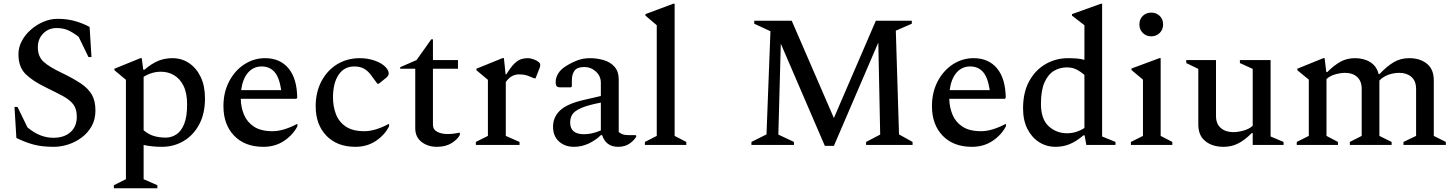

<svg xmlns="http://www.w3.org/2000/svg" viewBox="-20 -770 7735 1020"><path d="M266 10Q203 10 158.5 -2Q114 -14 67 -37L57 -202H73L126 -93Q161 -64 195 -51Q229 -38 263 -38Q321 -38 354.5 -68Q388 -98 388 -150Q388 -191 369.5 -215.5Q351 -240 314.5 -259.5Q278 -279 225 -305Q154 -339 116 -376.5Q78 -414 78 -482Q78 -518 95.5 -551.5Q113 -585 143 -611.5Q173 -638 210 -654Q247 -670 287 -670Q334 -670 375 -659Q416 -648 456 -627L466 -467H450L398 -574Q366 -599 340 -610Q314 -621 281 -621Q238 -621 209.5 -592Q181 -563 181 -519Q181 -470 211.5 -442Q242 -414 310 -382Q370 -353 409.5 -326.5Q449 -300 468 -267Q487 -234 487 -183Q487 -136 467 -100Q447 -64 414 -39.5Q381 -15 342.5 -2.5Q304 10 266 10Z M585 230V214L649 182V-346L588 -397V-405L726 -461H733L741 -400H748Q785 -432 820 -446.5Q855 -461 896 -461Q945 -461 984 -435Q1023 -409 1046 -361.5Q1069 -314 1069 -247Q1069 -166 1038 -108.5Q1007 -51 955 -20.5Q903 10 840 10Q786 10 743 0V182L816 214V230ZM835 -389Q787 -389 743 -362V-78Q769 -56 797.5 -47.5Q826 -39 861 -39Q891 -39 917 -56Q943 -73 958.5 -111.5Q974 -150 974 -215Q974 -276 955 -314Q936 -352 904.5 -370.5Q873 -389 835 -389Z M1379 10Q1281 10 1224 -49Q1167 -108 1167 -206Q1167 -280 1197.5 -338Q1228 -396 1278.5 -428.5Q1329 -461 1388 -461Q1468 -461 1513 -406.5Q1558 -352 1559 -250L1554 -245H1259Q1260 -199 1276.5 -160Q1293 -121 1329.5 -97Q1366 -73 1428 -73Q1485 -73 1557 -111H1560V-99Q1536 -53 1489 -21.5Q1442 10 1379 10ZM1370 -417Q1326 -417 1297.5 -384Q1269 -351 1261 -291H1474Q1464 -359 1438 -388Q1412 -417 1370 -417Z M1868 10Q1771 10 1714 -49Q1657 -108 1657 -206Q1657 -280 1687.5 -338Q1718 -396 1771 -428.5Q1824 -461 1892 -461Q1934 -461 1972 -447.5Q2010 -434 2030 -412Q2045 -394 2045 -382Q2045 -374 2042.5 -369.5Q2040 -365 2033 -358L1992 -325H1985L1951 -371Q1936 -392 1915 -404.5Q1894 -417 1862 -417Q1809 -417 1779 -373Q1749 -329 1749 -252Q1749 -205 1764.5 -164Q1780 -123 1816.5 -98Q1853 -73 1916 -73Q1944 -73 1976 -82.5Q2008 -92 2044 -111H2047V-99Q2024 -53 1977 -21.5Q1930 10 1868 10Z M2301 10Q2253 10 2219.5 -16Q2186 -42 2186 -89V-405H2106V-413L2193 -451L2271 -561H2280V-451H2413V-405H2280V-108Q2280 -82 2302.5 -70Q2325 -58 2356 -58Q2375 -58 2391 -60Q2407 -62 2420 -65H2423V-53Q2411 -30 2379.5 -10Q2348 10 2301 10Z M2508 0V-16L2572 -48V-346L2511 -397V-405L2649 -461H2657L2666 -375H2670Q2693 -413 2712 -431.5Q2731 -450 2748 -455.5Q2765 -461 2783 -461Q2792 -461 2802.5 -458.5Q2813 -456 2820 -453Q2832 -448 2841 -441Q2850 -434 2850 -425Q2850 -416 2846 -407L2825 -354H2818L2783 -368Q2771 -372 2760 -373.5Q2749 -375 2738 -375Q2695 -375 2667 -334V-48L2740 -16V0Z M3029 10Q2981 10 2949.5 -18.5Q2918 -47 2918 -97Q2918 -146 2953.5 -181.5Q2989 -217 3077 -238L3172 -260V-330Q3172 -366 3145.5 -390Q3119 -414 3084 -414Q3047 -414 3032.5 -395Q3018 -376 3018 -343V-311L3013 -306H2958Q2943 -306 2937.5 -311.5Q2932 -317 2932 -335Q2932 -357 2945.5 -379.5Q2959 -402 2987 -419Q3017 -438 3048 -449.5Q3079 -461 3114 -461Q3152 -461 3187.5 -450.5Q3223 -440 3245 -415Q3267 -390 3267 -348V-69Q3274 -62 3286.5 -57Q3299 -52 3321 -52H3356L3360 -50V-44Q3348 -23 3323.5 -6.5Q3299 10 3264 10Q3230 10 3209 -6.5Q3188 -23 3179 -52H3172Q3146 -26 3108.5 -8Q3071 10 3029 10ZM3009 -119Q3009 -57 3082 -57Q3104 -57 3124.5 -61.5Q3145 -66 3172 -77V-225Q3100 -211 3065 -195Q3030 -179 3019.5 -160.5Q3009 -142 3009 -119Z M3406 0V-16L3469 -48V-636L3409 -687V-695L3556 -750H3564V-48L3626 -16V0Z M3972 0V-16L4052 -56L4073 -604L3987 -644V-660H4186L4410 -143L4633 -660H4824V-644L4739 -607L4756 -56L4828 -16V0H4581V-16L4656 -55L4646 -544L4410 5H4362L4128 -538L4115 -55L4198 -16V0Z M5143 10Q5045 10 4988 -49Q4931 -108 4931 -206Q4931 -280 4961.5 -338Q4992 -396 5042.5 -428.5Q5093 -461 5152 -461Q5232 -461 5277 -406.5Q5322 -352 5323 -250L5318 -245H5023Q5024 -199 5040.5 -160Q5057 -121 5093.5 -97Q5130 -73 5192 -73Q5249 -73 5321 -111H5324V-99Q5300 -53 5253 -21.5Q5206 10 5143 10ZM5134 -417Q5090 -417 5061.5 -384Q5033 -351 5025 -291H5238Q5228 -359 5202 -388Q5176 -417 5134 -417Z M5588 10Q5539 10 5500 -15Q5461 -40 5438 -85.5Q5415 -131 5415 -194Q5415 -279 5447.5 -338.5Q5480 -398 5534.5 -429.5Q5589 -461 5655 -461Q5682 -461 5703 -459Q5724 -457 5741 -452V-636L5675 -687V-695L5828 -750H5835V-45L5906 -16V0H5751L5742 -51H5736Q5698 -19 5663 -4.5Q5628 10 5588 10ZM5510 -219Q5510 -137 5551 -99.5Q5592 -62 5649 -62Q5697 -62 5741 -90V-372Q5719 -391 5697.5 -401.5Q5676 -412 5648 -412Q5610 -412 5579 -393.5Q5548 -375 5529 -332.5Q5510 -290 5510 -219Z M6096 -577Q6069 -577 6051 -595Q6033 -613 6033 -640Q6033 -668 6051 -685.5Q6069 -703 6096 -703Q6123 -703 6141 -685.5Q6159 -668 6159 -640Q6159 -613 6141 -595Q6123 -577 6096 -577ZM5988 0V-16L6052 -48V-347L5991 -398V-406L6139 -461H6146V-48L6208 -16V0Z M6480 10Q6421 10 6383.5 -20Q6346 -50 6346 -108V-404L6282 -435V-451H6440V-154Q6440 -112 6465.5 -90Q6491 -68 6532 -68Q6557 -68 6587 -76.5Q6617 -85 6635 -102V-404L6567 -435V-451H6730V-45L6799 -16V0H6635V-63H6630Q6593 -26 6558 -8Q6523 10 6480 10Z M6869 0V-16L6933 -48V-347L6872 -397V-405L7010 -461H7017L7026 -387H7031Q7068 -424 7102 -442.5Q7136 -461 7178 -461Q7226 -461 7260 -439.5Q7294 -418 7304 -376H7308Q7349 -419 7385 -440Q7421 -461 7466 -461Q7524 -461 7560.5 -431.5Q7597 -402 7597 -343V-48L7661 -16V0H7436V-16L7503 -48V-297Q7503 -340 7478 -361.5Q7453 -383 7414 -383Q7383 -383 7355 -372.5Q7327 -362 7308 -342V-48L7373 -16V0H7151V-16L7214 -48V-297Q7214 -340 7189.5 -361.5Q7165 -383 7126 -383Q7102 -383 7073.5 -375Q7045 -367 7027 -350V-48L7088 -16V0Z"/></svg>

Font: Spectral Medium
Style: Regular
Weight: 500
Designer: Jean-Baptiste Levee
Foundry: Production Type
Version: Version 2.001